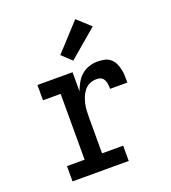

<svg xmlns="http://www.w3.org/2000/svg" viewBox="-141 -888 883 992"><g transform="rotate(-20 300.0 -391.5)"><path d="M87 0V-84H184V-446H87V-530H280V-425Q288 -447 300 -468.5Q312 -490 330 -506Q348 -522 371.5 -530Q395 -538 419 -538Q437 -538 455.5 -534.5Q474 -531 488.5 -519.5Q503 -508 511 -491Q519 -474 523 -456Q527 -438 527.5 -419.5Q528 -401 528 -383H433Q433 -391 432.5 -399.5Q432 -408 430 -416.5Q428 -425 424 -433Q420 -441 413.5 -446Q407 -451 398.5 -452.5Q390 -454 381 -454Q362 -454 345 -446Q328 -438 316 -423Q304 -408 297 -390.5Q290 -373 286 -355Q282 -337 281 -318.5Q280 -300 280 -281V-84H396V0ZM304 -585 251 -635 387 -783 459 -717Z"/></g></svg>

Font: Iosevka Slab Medium Extended
Style: Regular
Weight: 500
Width: 7
Monospace: yes
Designer: Belleve Invis
Foundry: Belleve Invis
Version: Version 11.1.1; ttfautohint (v1.8.3)